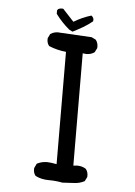

<svg xmlns="http://www.w3.org/2000/svg" viewBox="-55 -828 610 870"><g transform="rotate(5 250.0 -393.0)"><path d="M261.7 0Q232.4 -5.9 199.2 -5.9Q166 -5.9 138.7 -19.5Q127 -33.2 128.9 -54.7L138.7 -75.2Q168 -90.8 205.1 -85L228.5 -81.1L226.6 -591.8Q185.5 -595.7 148.4 -611.3Q136.7 -625 138.7 -646.5L148.4 -666Q168 -679.7 195.3 -675.8L336.9 -668L356.4 -658.2Q368.2 -642.6 366.2 -621.1L356.4 -601.6Q335 -585.9 302.7 -591.8L304.7 -81.1Q338.9 -86.9 362.3 -71.3Q374 -56.6 372.1 -35.2L362.3 -15.6Q340.8 -3.9 314 -2.9Q287.1 -2 261.7 0ZM248 -685.5 232.4 -693.4Q197.3 -722.7 169.9 -759.8V-775.4L173.8 -781.2Q183.6 -787.1 197.3 -785.2L248 -730.5Q287.1 -753.9 327.1 -765.6Q340.8 -755.9 336.9 -740.2Q315.4 -722.7 293.5 -710Q271.5 -697.3 248 -685.5Z"/></g></svg>

Font: NaikaiFont
Style: Regular
Weight: 400
Version: Version 1.67